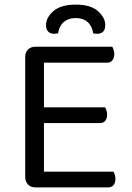

<svg xmlns="http://www.w3.org/2000/svg" viewBox="-20 -810 571 830"><path d="M307 -732Q276 -732 256 -715Q236 -698 231 -666Q227 -665 223 -664.5Q219 -664 214 -664Q198 -664 188.5 -673.5Q179 -683 179 -702Q179 -734 211 -762Q243 -790 307 -790Q373 -790 404 -761.5Q435 -733 435 -702Q435 -683 426 -673.5Q417 -664 400 -664Q395 -664 390.5 -664.5Q386 -665 383 -666Q378 -698 358.5 -715Q339 -732 307 -732ZM89 -366H170V-8Q166 -7 155 -3.5Q144 0 133 0Q113 0 101 -12.5Q89 -25 89 -44ZM170 -248 89 -249V-564Q89 -584 101 -596Q113 -608 133 -608Q144 -608 155 -605Q166 -602 170 -600ZM133 -278V-346H434Q437 -342 440 -333Q443 -324 443 -314Q443 -298 435 -288Q427 -278 412 -278ZM133 0V-68H470Q473 -64 476 -55.5Q479 -47 479 -36Q479 -20 471 -10Q463 0 448 0ZM133 -539V-608H465Q468 -604 471 -595Q474 -586 474 -576Q474 -560 466 -549.5Q458 -539 443 -539Z"/></svg>

Font: Baloo Tamma 2
Style: Regular
Weight: 400
Designer: Divya Kowshik, Shuchita Grover and Ek Type
Foundry: Ek Type
Version: Version 1.700